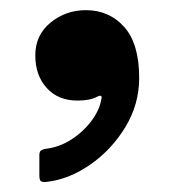

<svg xmlns="http://www.w3.org/2000/svg" viewBox="-20 -183 343 378"><path d="M49.5 -74Q49.5 -114 79.5 -138.5Q109.5 -163 149 -163Q195 -163 224.5 -130Q254 -97 254 -29.5Q254 22.5 226.8 67.2Q199.5 112 157.8 141Q116 170 72.5 175Q64.5 176 61 174Q57.5 172 57.5 163V122.5Q57.5 115.5 60.8 113.2Q64 111 70 110Q96.5 107 120.2 91.8Q144 76.5 160.2 54.8Q176.5 33 180 10Q181 2.5 171 7.5Q157.5 15 132.5 15Q94.5 15 72 -9.8Q49.5 -34.5 49.5 -74Z"/></svg>

Font: Besley
Style: Bold
Weight: 700
Designer: Owen Earl
Foundry: indestructible type*
Version: Version 2.001; ttfautohint (v1.8.3)